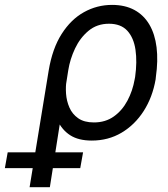

<svg xmlns="http://www.w3.org/2000/svg" viewBox="-153 -573 697 796"><path d="M-30.3 203.1 48.8 -280.3Q64 -371.6 102.5 -432.1Q141.1 -492.7 195.3 -522.7Q249.5 -552.7 311.5 -552.7Q365.2 -552.7 404.1 -531.7Q442.9 -510.7 466.1 -471.4Q489.3 -432.1 496.1 -377Q502.9 -321.8 493.2 -253.9L492.2 -244.1Q479.5 -170.4 442.9 -113Q406.2 -55.7 351.1 -22.9Q295.9 9.8 227.5 9.8Q172.4 9.8 138.2 -12.2Q104 -34.2 85 -74.7Q65.9 -115.2 55.7 -170.9L123 -240.2Q118.7 -214.8 120.8 -184.6Q123 -154.3 134.8 -127.2Q146.5 -100.1 171.1 -82.8Q195.8 -65.4 236.3 -65.4Q284.2 -65.4 318.8 -90.1Q353.5 -114.7 375.2 -155.5Q397 -196.3 405.3 -244.1L407.2 -253.9Q416 -316.9 408.7 -366.7Q401.4 -416.5 374.8 -445.6Q348.1 -474.6 298.8 -474.6Q249.5 -474.6 214.4 -445.6Q179.2 -416.5 158.2 -372.1Q137.2 -327.6 129.9 -281.2L53.7 203.1ZM-132.8 124 -121.1 58.6H191.4L179.7 124Z"/></svg>

Font: Inter Tight
Style: Italic
Weight: 400
Italic angle: -9.39999°
Designer: Rasmus Andersson
Foundry: rsms
Version: Version 3.002